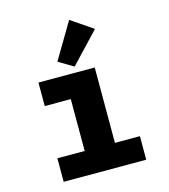

<svg xmlns="http://www.w3.org/2000/svg" viewBox="-107 -798 777 883"><g transform="rotate(-15 281.5 -356.5)"><path d="M273 -499 408 -642 304 -713 202 -541ZM87 0H480V-112H361V-471H93V-359H217V-112H87Z"/></g></svg>

Font: Inconsolata SemiExpanded Black
Style: Regular
Weight: 900
Width: 6
Monospace: yes
Designer: Raph Levien, Cyreal, Brenton Simpson
Foundry: Raph Levien, Cyreal, Google
Version: Version 3.100